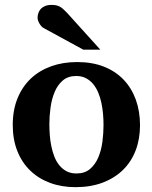

<svg xmlns="http://www.w3.org/2000/svg" viewBox="-20 -754 624 786"><path d="M403.8 -242.2Q403.8 -263.2 401.9 -286.4Q399.9 -309.6 395.3 -332Q390.6 -354.5 382.3 -374.5Q374 -394.5 361.6 -409.7Q349.1 -424.8 332 -433.8Q314.9 -442.9 292 -442.9Q258.3 -442.9 236.8 -424.3Q215.3 -405.8 203.4 -376.7Q191.4 -347.7 186.8 -313Q182.1 -278.3 182.1 -246.1Q182.1 -224.6 183.8 -201.2Q185.5 -177.7 190.2 -155.3Q194.8 -132.8 202.6 -112.8Q210.4 -92.8 222.9 -77.4Q235.4 -62 252.4 -53Q269.5 -43.9 293 -43.9Q327.1 -43.9 348.6 -62.3Q370.1 -80.6 382.3 -109.4Q394.5 -138.2 399.2 -173.3Q403.8 -208.5 403.8 -242.2ZM553.2 -241.2Q553.2 -185.1 535.4 -138.4Q517.6 -91.8 483.4 -58.3Q449.2 -24.9 400.1 -6.3Q351.1 12.2 289.1 12.2Q231.9 12.2 184.8 -5.4Q137.7 -22.9 103.8 -55.7Q69.8 -88.4 51 -135.5Q32.2 -182.6 32.2 -242.2Q32.2 -303.7 51.8 -351.6Q71.3 -399.4 106.2 -432.4Q141.1 -465.3 189.5 -482.7Q237.8 -500 295.9 -500Q357.9 -500 405.8 -481Q453.6 -461.9 486.3 -427.5Q519 -393.1 536.1 -345.7Q553.2 -298.3 553.2 -241.2ZM320.8 -550.8 158.7 -639.2Q153.3 -642.1 148.9 -647.2Q144.5 -652.3 141.1 -658.2Q137.7 -664.1 135.7 -670.2Q133.8 -676.3 133.8 -681.2Q133.8 -689.9 136.7 -699.5Q139.6 -709 146.2 -716.6Q152.8 -724.1 163.8 -729Q174.8 -733.9 190.9 -733.9Q201.2 -733.9 209 -732.4Q216.8 -731 223.9 -727.3Q231 -723.6 238 -717.5Q245.1 -711.4 253.9 -702.1L390.6 -550.8Z"/></svg>

Font: Charis SIL
Style: Bold
Weight: 700
Foundry: SIL International
Version: Version 4.112